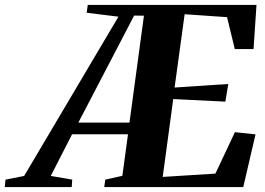

<svg xmlns="http://www.w3.org/2000/svg" viewBox="-118 -763 1082 783"><path d="M-98.5 0 -95.5 -30.5 -19.5 -45.5 365 -695 235.5 -711 240 -743H928L916 -563H839.5L808 -693L635 -705L594 -406L813 -420.5L801 -348.5L588.5 -359L545.5 -41.5L760.5 -55L840 -224L924 -215L874 0H307L311.5 -30.5L381 -46L404 -215.5H176L89 -45.5L176.5 -30.5L174.5 0ZM201.5 -263H410L469 -699L429 -699.5Z"/></svg>

Font: Merriweather 96pt ExtraBold
Style: Italic
Weight: 800
Italic angle: -7.8°
Version: Version 2.101